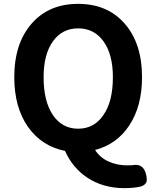

<svg xmlns="http://www.w3.org/2000/svg" viewBox="-20 -774 810 995"><path d="M624 201Q515 201 433 147Q356 96 317 8Q197 -16 126 -115Q54 -217 54 -374Q54 -551 146 -654Q235 -754 385 -754Q535 -754 624 -654Q716 -551 716 -374Q716 -224 650 -124Q585 -26 473 3Q497 43 545 64Q588 83 641 83Q659 83 667 82Q723 71 737 130Q743 155 739 169Q733 184 712 192Q676 201 624 201ZM385 -107Q468 -107 516 -178Q565 -248 565 -374Q565 -492 516.5 -559.5Q468 -627 385 -627Q302 -627 254 -559.5Q206 -492 206 -374Q206 -249 254 -178Q302 -107 385 -107Z"/></svg>

Font: GenSenRounded2 TW B
Style: Regular
Weight: 700
Version: Version 2.000;PS 2;hotconv 16.6.51;makeotf.lib2.5.65220 DEVE